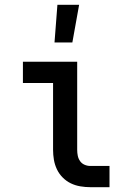

<svg xmlns="http://www.w3.org/2000/svg" viewBox="-20 -776 540 796"><path d="M354 0Q334 0 313 -3.5Q292 -7 273.5 -16Q255 -25 240 -40Q225 -55 216 -74Q207 -93 203.5 -113.5Q200 -134 200 -155V-432H75V-520H300V-155Q300 -142 302.5 -130Q305 -118 312 -108Q319 -98 330.5 -93Q342 -88 354 -88H434V0ZM206 -600 218 -756H308L280 -600Z"/></svg>

Font: Iosevka Curly Slab Semibold
Style: Regular
Weight: 600
Monospace: yes
Designer: Belleve Invis
Foundry: Belleve Invis
Version: Version 22.1.2; ttfautohint (v1.8.4)